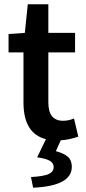

<svg xmlns="http://www.w3.org/2000/svg" viewBox="-20 -645 401 898"><path d="M134.8 232.9 125 183.1Q184.6 179.7 207.8 168.9Q231 158.2 231 136.2Q231 118.2 213.6 107.4Q196.3 96.7 153.8 90.8L194.8 5.9Q89.8 -20.5 89.8 -166V-399.9H20V-485.8L96.2 -491.2L109.9 -625H206.1V-491.2H331.1V-399.9H206.1V-166Q206.1 -80.1 274.9 -80.1Q300.3 -80.1 326.2 -90.8L346.2 -5.9Q303.2 8.8 264.2 11.2L241.2 62Q278.8 71.8 297.4 88.4Q315.9 105 315.9 134.8Q315.9 225.1 134.8 232.9Z"/></svg>

Font: Toshiba Sans Medium
Style: Regular
Weight: 500
Designer: Paul D. Hunt
Foundry: Toshiba Corporation
Version: Version 2.020;PS 2.0;hotconv 1.0.86;makeotf.lib2.5.63406